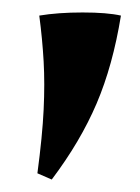

<svg xmlns="http://www.w3.org/2000/svg" viewBox="-20 -600 224 308"><path d="M174 -575Q161 -495 135 -434Q109 -373 63 -312L40 -322Q48 -382 50 -424Q52 -466 50 -501.5Q48 -537 43 -575Q73 -580 112.5 -580Q152 -580 174 -575Z"/></svg>

Font: Bona Nova
Style: Bold
Weight: 700
Designer: Mateusz Machalski
Foundry: Capitalics
Version: Version 4.001; ttfautohint (v1.8.3)